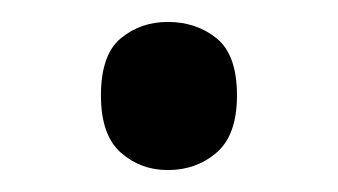

<svg xmlns="http://www.w3.org/2000/svg" viewBox="-20 -141 308 175"><path d="M72 -54Q72 -91 90 -106Q108 -121 133 -121Q159 -121 177.5 -106Q196 -91 196 -54Q196 -18 177.5 -2Q159 14 133 14Q108 14 90 -2Q72 -18 72 -54Z"/></svg>

Font: Noto IKEA Simplified Chinese
Style: Regular
Weight: 400
Designer: Monotype Design Team
Foundry: Monotype Imaging Inc.
Version: Version 1.100